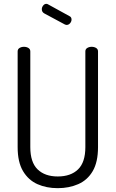

<svg xmlns="http://www.w3.org/2000/svg" viewBox="-20 -975 603 1001"><path d="M281 6Q222 6 175 -15Q128 -36 100 -83Q72 -130 72 -208V-707Q72 -719 82 -725Q92 -731 105 -731Q118 -731 128 -725Q138 -719 138 -707V-208Q138 -129 176 -92Q214 -55 281 -55Q349 -55 387 -92Q425 -129 425 -208V-707Q425 -719 435 -725Q445 -731 458 -731Q471 -731 481 -725Q491 -719 491 -707V-208Q491 -130 463.5 -83Q436 -36 388 -15Q340 6 281 6ZM327 -845Q325 -845 322 -846Q319 -847 317 -848L211 -905Q198 -912 198 -927Q198 -937 205 -946Q212 -955 222 -955Q226 -955 231 -952L342 -891Q353 -886 353 -873Q353 -863 345.5 -854Q338 -845 327 -845Z"/></svg>

Font: Dosis
Style: Regular
Weight: 400
Designer: EdgarTolentino, PabloImpallari, IginoMarini
Foundry: EdgarTolentino, PabloImpallari, IginoMarini
Version: Version 3.001; ttfautohint (v1.8.2)